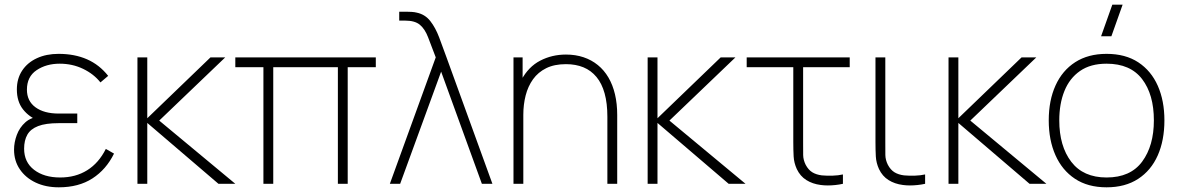

<svg xmlns="http://www.w3.org/2000/svg" viewBox="-20 -785 5033 820"><path d="M231 15Q316 15 374.8 -23Q433.5 -61 467 -129L432 -149Q402 -89 352.5 -58Q303 -27 237 -27Q168 -27 125.5 -59.8Q83 -92.5 83 -150Q83 -185.5 96.8 -209.8Q110.5 -234 142.8 -246.5Q175 -259 230 -259H310V-300H231Q168 -300 131.5 -326.8Q95 -353.5 95 -402Q95 -457.5 136.2 -485.2Q177.5 -513 235 -513Q289 -513 334.8 -491Q380.5 -469 409 -433L442 -461Q404.5 -508.5 351.5 -531.8Q298.5 -555 230 -555Q178 -555 137.8 -536.5Q97.5 -518 74.8 -483.8Q52 -449.5 52 -403Q52 -351.5 78.2 -318Q104.5 -284.5 148 -268L154 -288Q113.5 -285 88.5 -262.8Q63.5 -240.5 51.8 -208.8Q40 -177 40 -146Q40 -98 64.8 -61.8Q89.5 -25.5 132.5 -5.2Q175.5 15 231 15Z M609 0H567V-540H609V-280L879 -540H942L660 -270L985 0H913L609 -260Z M1147 0H1105V-498H985V-540H1585V-498H1465V0H1423V-498H1147Z M1689 0H1645L1841 -540Q1821.5 -591.5 1808 -626.5Q1794.5 -661.5 1773.2 -679.2Q1752 -697 1710 -697H1685V-735H1715Q1725.5 -735 1738 -734.2Q1750.5 -733.5 1760 -731Q1795.5 -723.5 1817.8 -695Q1840 -666.5 1855.5 -625.5Q1871 -584.5 1887 -540L2083 0H2038L1864 -479Z M2616 0H2574V-286Q2574 -344 2562.2 -386.2Q2550.5 -428.5 2527.5 -456.2Q2504.5 -484 2471.8 -497.5Q2439 -511 2397 -511Q2347.5 -511 2312.8 -493.8Q2278 -476.5 2256.5 -446.5Q2235 -416.5 2225 -377.5Q2215 -338.5 2215 -295L2176 -294Q2176 -386.5 2206.5 -443.2Q2237 -500 2287.2 -526Q2337.5 -552 2397 -552Q2438 -552 2472.2 -540.5Q2506.5 -529 2533.2 -507.2Q2560 -485.5 2578.5 -454Q2597 -422.5 2606.5 -382.2Q2616 -342 2616 -294ZM2215 0H2173V-540H2212V-430H2215Z M2788 0H2746V-540H2788V-280L3058 -540H3121L2839 -270L3164 0H3092L2788 -260Z M3485 5Q3450 0.5 3423.8 -16Q3397.5 -32.5 3383 -63Q3371 -89.5 3369.5 -116.8Q3368 -144 3368 -179V-498H3169V-540H3609V-498H3410V-179Q3410 -144 3410.2 -123Q3410.5 -102 3421 -81Q3432.5 -59.5 3449.2 -49.2Q3466 -39 3490 -36Q3512.5 -34 3536.2 -34.8Q3560 -35.5 3580 -40V0Q3564 3.5 3547.8 5.2Q3531.5 7 3515.5 7Q3499.5 7 3485 5Z M3836 5Q3801 0.5 3774.8 -16Q3748.5 -32.5 3734 -63Q3722 -89.5 3720.5 -116.8Q3719 -144 3719 -179V-540H3761V-179Q3761 -144 3761.2 -123Q3761.5 -102 3772 -81Q3783.5 -59.5 3800.2 -49.2Q3817 -39 3841 -36Q3863.5 -34 3887.2 -34.8Q3911 -35.5 3931 -40V0Q3915 3.5 3898.5 5.2Q3882 7 3866.2 7Q3850.5 7 3836 5Z M4073 0H4031V-540H4073V-280L4343 -540H4406L4124 -270L4449 0H4377L4073 -260Z M4706 15Q4626 15 4571 -21.5Q4516 -58 4487.5 -122.5Q4459 -187 4459 -271Q4459 -356 4488 -420Q4517 -484 4572.2 -519.5Q4627.5 -555 4706 -555Q4786.5 -555 4841.5 -518.8Q4896.5 -482.5 4924.8 -418.5Q4953 -354.5 4953 -271Q4953 -185.5 4924.5 -121.2Q4896 -57 4840.8 -21Q4785.5 15 4706 15ZM4706 -27Q4808 -27 4858 -94.8Q4908 -162.5 4908 -271Q4908 -381.5 4857.8 -447.2Q4807.5 -513 4706 -513Q4637.5 -513 4592.8 -482Q4548 -451 4526 -396.5Q4504 -342 4504 -271Q4504 -161 4555.2 -94Q4606.5 -27 4706 -27ZM4682.5 -630H4726.5L4774.5 -765H4730.5Z"/></svg>

Font: Manrope Variable Light
Style: Regular
Weight: 200
Designer: Mikhail Sharanda
Foundry: Mikhail Sharanda
Version: Version 4.505